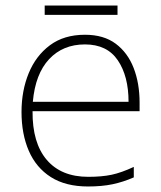

<svg xmlns="http://www.w3.org/2000/svg" viewBox="-20 -666 585 696"><path d="M288 -540Q356 -540 399.5 -507.5Q443 -475 464.5 -419.5Q486 -364 486 -294V-263H98Q97 -148 149.5 -86.5Q202 -25 300 -25Q349 -25 384.5 -32.5Q420 -40 465 -61V-23Q426 -6 387.5 2Q349 10 299 10Q218 10 164.5 -24Q111 -58 84.5 -119Q58 -180 58 -260Q58 -337 84 -400.5Q110 -464 161 -502Q212 -540 288 -540ZM288 -505Q208 -505 158 -451.5Q108 -398 99 -297H446Q446 -390 407 -447.5Q368 -505 288 -505ZM406 -646V-612H142V-646Z"/></svg>

Font: Noto Sans Khmer UI ExtraLight
Style: Regular
Weight: 200
Designer: Danh Hong and the Monotype Design Team
Foundry: Monotype Imaging Inc.
Version: Version 2.002; ttfautohint (v1.8.4.7-5d5b)